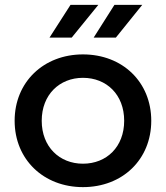

<svg xmlns="http://www.w3.org/2000/svg" viewBox="-20 -761 680 787"><path d="M320 6C482 6 600 -107 600 -266C600 -425 482 -538 320 -538C159 -538 40 -425 40 -266C40 -107 159 6 320 6ZM320 -90C224 -90 151 -159 151 -266C151 -373 224 -442 320 -442C417 -442 489 -373 489 -266C489 -159 417 -90 320 -90ZM455 -607 563 -741H449L364 -607ZM274 -607 383 -741H269L183 -607Z"/></svg>

Font: Montserrat-Alt1 SemBd
Style: Regular
Weight: 600
Designer: Differentunic
Foundry: Differentunic
Version: Version 7.222